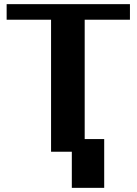

<svg xmlns="http://www.w3.org/2000/svg" viewBox="-20 -731 658 925"><path d="M12 -636H226V0H326V174H482V-61H388V-636H606V-711H12Z"/></svg>

Font: Aerodynamic
Style: Bd
Weight: 500
Designer: Google
Version: Version 2.000980; 2014